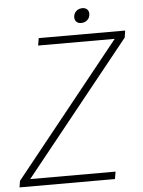

<svg xmlns="http://www.w3.org/2000/svg" viewBox="-56 -869 679 914"><g transform="rotate(-5 283.0 -412.0)"><path d="M5 -31 513 -665H147L153 -700H566L561 -667L54 -35H462L456 0H0ZM330 -783Q330 -801 342 -812.5Q354 -824 373 -824Q386 -824 394.5 -816Q403 -808 403 -795Q403 -777 391 -765.5Q379 -754 360 -754Q347 -754 338.5 -762Q330 -770 330 -783Z"/></g></svg>

Font: Sarabun Thin
Style: Italic
Weight: 250
Italic angle: -10°
Designer: Suppakit Chalermlarp | Katatrad Co.,Ltd.
Foundry: Cadson Demak Co.,Ltd.
Version: Version 1.000; ttfautohint (v1.6)